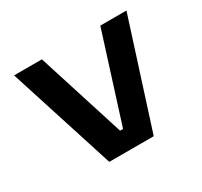

<svg xmlns="http://www.w3.org/2000/svg" viewBox="-130 -787 1011 961"><g transform="rotate(-30 375.0 -306.5)"><path d="M211 -613.1 371.4 -108.2H388.6L548.6 -613.1H699.7L503.4 0H246.6L50.3 -613.1Z"/></g></svg>

Font: Martian Mono sWd Rg
Style: Regular
Weight: 400
Width: 6
Monospace: yes
Designer: Roman Shamin
Foundry: Evil Martians
Version: Version 1.000